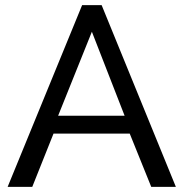

<svg xmlns="http://www.w3.org/2000/svg" viewBox="-20 -730 717 750"><path d="M9.8 0 300.8 -710H377L667 0H570.8L486.8 -208H189L106 0ZM207 -277.8H466.8L338.9 -606Z"/></svg>

Font: Raleway Medium
Style: Regular
Weight: 500
Designer: Matt McInerney, Pablo Impallari, Rodrigo Fuenzalida
Foundry: Matt McInerney, Pablo Impallari, Rodrigo Fuenzalida
Version: Version 3.000g; ttfautohint (v1.5) -l 8 -r 28 -G 28 -x 14 -D